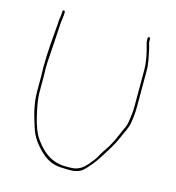

<svg xmlns="http://www.w3.org/2000/svg" viewBox="-101 -756 767 839"><g transform="rotate(15 282.5 -336.5)"><path d="M275 -3.5H292C318.2 -3.5 338.8 -11.4 351.2 -23.8C370.1 -42.7 389.3 -65.2 404.4 -89.2C427.4 -125.6 451.5 -160.6 468.5 -201.8C479.5 -228.7 491.1 -245.6 495.7 -272.1C499.9 -296.9 502.5 -320.1 502.5 -348V-510C502.5 -544.7 494.5 -573.4 487.7 -607.5C485.9 -617.1 480.5 -625.5 480.5 -641L480.5 -649C480.5 -652 477.7 -654.5 475.5 -654.5C472.7 -654.5 469.5 -651 469.5 -649V-641C469.5 -634.8 470.4 -629.2 472 -623.5C481.5 -590.6 491.5 -550.8 491.5 -510V-348C491.5 -319.7 488.4 -297.3 484.3 -272.9C481.1 -253.6 477.2 -248.6 470.4 -233.9L458.5 -206.1C449.7 -185.6 441.9 -169.3 430.8 -150.6C417 -127.6 406.6 -116.3 396.2 -95.4C389.6 -82.3 373.9 -62.6 363.3 -50.7C348.4 -33.9 327.8 -14.5 292 -14.5C281.4 -14.5 269.6 -13.4 256.8 -14.6C194.3 -20.4 160.2 -54.9 131.1 -93.4C110.9 -120 98 -159.6 89.8 -196.3C83 -226.8 74.5 -261.5 74.5 -301V-372C74.5 -383.3 73.5 -394.7 73.5 -406C73.5 -416.9 73.9 -427.3 74.5 -436.8C78.2 -494.6 82.4 -552.2 85.5 -609.4C86.7 -631.9 90.5 -642.3 90.5 -658V-665C90.5 -668.1 88 -670.5 85 -670.5C82 -670.5 79.5 -668.1 79.5 -665V-658C79.5 -638.6 74.5 -633.5 74.5 -609C74.5 -608.8 74.5 -608.3 74.5 -608C69 -542.2 62.5 -474.9 62.5 -405.4C62.5 -394.6 63.5 -382.7 63.5 -372V-301C63.5 -237.1 80 -186.8 96.9 -134.9C104.1 -112.8 118.4 -89.5 131.5 -74.1C161.7 -38.6 196.3 -4.5 256 -4.5C262.6 -4.5 269.1 -3.5 275 -3.5Z"/></g></svg>

Font: CiSf OpenHand
Style: Hln
Weight: 400
Foundry: Cannot Into Space Fonts
Version: Version 0.7892